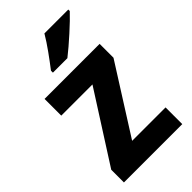

<svg xmlns="http://www.w3.org/2000/svg" viewBox="-235 -838 910 910"><g transform="rotate(-45 220.5 -383.0)"><path d="M417 -756V-766H257C231 -721 187 -662 154 -619V-606H251C300 -644 383 -719 417 -756ZM415 0V-112H191L407 -453V-546H38V-434H247L24 -85V0Z"/></g></svg>

Font: Noto Sans Arabic UI SmCn
Style: Bold
Weight: 700
Width: 4
Designer: Monotype Design Team, Nadine Chahine and Nizar Qandah
Foundry: Monotype Imaging Inc.
Version: Version 2.010